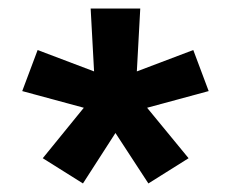

<svg xmlns="http://www.w3.org/2000/svg" viewBox="-20 -570 540 449"><path d="M174 -141 250 -259 327 -141 421 -200 324 -318 468 -357 432 -453 300 -403 308 -550H192L200 -403L68 -453L32 -357L176 -318L80 -200Z"/></svg>

Font: Iosevka SS09
Style: Bold
Weight: 700
Monospace: yes
Designer: Belleve Invis
Foundry: Belleve Invis
Version: Version 5.2.1; ttfautohint (v1.8.3)